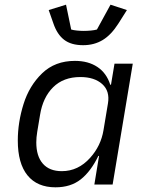

<svg xmlns="http://www.w3.org/2000/svg" viewBox="-20 -788 640 820"><path d="M383 0 403 -122H400Q368 -56 325 -22Q282 12 217 12Q139 12 97.5 -39Q56 -90 56 -188Q56 -265 80.5 -343.5Q105 -422 160 -475Q215 -528 300 -528Q357 -528 396 -502Q435 -476 451 -426H454L469 -516H547L461 0ZM365 -114Q411 -165 422 -232L441 -346Q450 -399 416.5 -429Q383 -459 323 -459Q251 -459 207 -415.5Q163 -372 151 -297L139 -225Q135 -201 135 -180Q135 -121 163 -89Q191 -57 244 -57Q314 -57 365 -114ZM208 -688 188 -745 262 -768 284 -662Q293 -659 309 -657.5Q325 -656 337 -656Q352 -656 368 -657.5Q384 -659 394 -662L452 -768L522 -745L486 -688Q455 -639 418.5 -617Q382 -595 335 -595Q284 -595 254 -618Q224 -641 208 -688Z"/></svg>

Font: iA Writer Mono V
Style: Regular
Weight: 400
Italic angle: -9.5°
Designer: Mike Abbink, Paul van der Laan, Pieter van Rosmalen
Foundry: Bold Monday
Version: Version 2.000